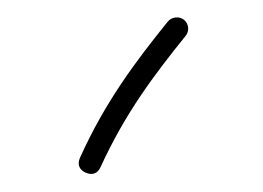

<svg xmlns="http://www.w3.org/2000/svg" viewBox="-20 -756 300 219"><path d="M189.9 -733.4C184.6 -737.8 175.8 -736.8 171.4 -731.4C134.8 -686 100.1 -640.1 71.3 -576.2C67.9 -568.4 70.3 -562.5 77.6 -559.1C85.4 -555.7 91.3 -558.1 94.7 -565.4C122.6 -626.5 155.3 -669.9 191.9 -715.3C196.3 -720.7 195.3 -729 189.9 -733.4Z"/></svg>

Font: Mikhak ExtraLight
Style: Regular
Weight: 200
Designer: Amin Abedi
Version: Version 3.2